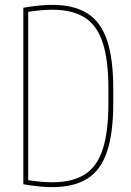

<svg xmlns="http://www.w3.org/2000/svg" viewBox="-20 -760 540 790"><path d="M195 10Q144 10 76 -2V-728Q144 -740 195 -740Q284 -740 339.5 -705Q395 -670 420.5 -594Q446 -518 446 -395V-335Q446 -213 420.5 -136.5Q395 -60 339.5 -25Q284 10 195 10ZM89 -20Q119 -15 146 -12.5Q173 -10 195 -10Q278 -10 329 -42.5Q380 -75 403 -146.5Q426 -218 426 -335V-395Q426 -512 403 -583.5Q380 -655 329 -687.5Q278 -720 195 -720Q173 -720 146 -717.5Q119 -715 89 -710L96 -720V-10Z"/></svg>

Font: M PLUS 1 Code Thin
Style: Regular
Weight: 250
Designer: Coji Morishita
Foundry: UNDERFOREST DESIGN
Version: Version 1.002